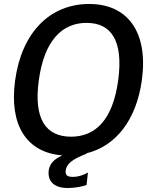

<svg xmlns="http://www.w3.org/2000/svg" viewBox="-20 -772 759 965"><path d="M225 84C218 139 252 173 320 173C359 173 394 165 415 158L422 95C406 104 380 117 345 117C317 117 308 107 310 86C314 51 344 28 416 0L413 -1C562 -37 665 -168 693 -369C726 -611 622 -752 428 -752C232 -752 89 -610 56 -368C25 -141 115 -5 293 9C245 31 229 56 225 84ZM337 -85C212 -85 148 -172 175 -368C202 -567 291 -657 415 -657C539 -657 601 -568 574 -368C547 -171 461 -85 337 -85Z"/></svg>

Font: Cheyenne Sans Medium
Style: Italic
Weight: 500
Italic angle: -8.13011°
Designer: The Public Sans project authors (U.S. Web Design System), Libre Franklin designed by Pablo Impallari and Rodrigo Fuenzal
Foundry: The Cheyenne Sans Project Authors
Version: Version 2.007